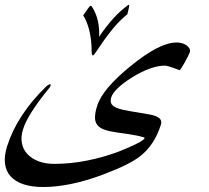

<svg xmlns="http://www.w3.org/2000/svg" viewBox="-126 -604 858 790"><path d="M654.8 -388.2Q653.3 -383.8 647.2 -371.6Q641.1 -359.4 634 -346.9Q627 -334.5 620.6 -324.7Q614.3 -314.9 612.3 -314.9Q613.3 -314.9 605.7 -317.9Q598.1 -320.8 587.9 -324.5Q577.6 -328.1 567.4 -331.1Q557.1 -334 552.2 -334Q523.9 -334 489.7 -321.5Q455.6 -309.1 417.5 -285.6Q380.9 -262.7 359.1 -241.7Q337.4 -220.7 332 -204.6Q326.2 -185.5 333.5 -175Q340.8 -164.6 360.8 -157.7Q380.9 -150.9 412.8 -146Q444.8 -141.1 487.8 -133.3Q546.9 -123 536.1 -91.3Q522.5 -47.9 500.5 -15.1Q478.5 17.6 447.8 41Q425.8 57.6 389.6 75.4Q353.5 93.3 299.3 113.8Q229 140.1 167.2 152.8Q105.5 165.5 52.2 165.5Q4.9 165.5 -29.1 154.3Q-63 143.1 -82.3 121.6Q-101.6 100.1 -105.5 68.8Q-109.4 37.6 -96.7 -2.4Q-76.2 -66.9 -36.1 -128.2Q3.9 -189.5 62 -246.1Q67.4 -251.5 72.3 -254.4Q77.1 -257.3 79.6 -257.3Q84 -257.3 82 -252Q80.1 -245.6 77.1 -242.2V-242.7Q32.2 -187.5 4.9 -144.5Q-22.5 -101.6 -31.2 -71.8Q-41 -41 -35.9 -14.9Q-30.8 11.2 -13.2 30Q4.4 48.8 32.7 59.6Q61 70.3 97.2 70.3Q164.1 70.3 232.7 56.6Q301.3 43 366.7 18.1Q413.6 -1 440.2 -14.6Q466.8 -28.3 469.2 -36.1Q470.2 -39.1 441.7 -45.2Q413.1 -51.3 354 -59.1Q322.8 -63.5 303.2 -70.6Q283.7 -77.6 274.2 -90.1Q264.6 -102.5 264.9 -121.8Q265.1 -141.1 273.9 -168.9Q295.4 -238.3 413.6 -334Q472.7 -381.8 519 -405.5Q565.4 -429.2 601.6 -429.2Q612.8 -429.2 623.5 -426Q634.3 -422.9 642.1 -417.2Q649.9 -411.6 653.8 -404.1Q657.7 -396.5 654.8 -388.2ZM382.8 -532.2Q357.9 -510.3 335.9 -482.9Q314 -455.6 297.4 -431.9Q280.8 -408.2 270.3 -392.1Q259.8 -376 256.8 -376Q253.4 -376 252.2 -380.6Q251 -385.3 251 -393.6Q251 -438 241.9 -476.6Q232.9 -515.1 216.3 -540.5Q218.8 -543.9 224.1 -552Q229.5 -560.1 238.8 -572.8L241.2 -575.2H240.7Q244.6 -580.1 247.1 -580.1Q250.5 -580.1 252.9 -575.7Q270 -548.3 276.9 -517.3Q283.7 -486.3 281.7 -452.6Q309.6 -494.1 339.1 -526.9Q368.7 -559.6 401.4 -583.5Q401.9 -584 404.3 -584Q408.2 -584 397.9 -545.4Z"/></svg>

Font: XB Zar
Style: Italic
Weight: 400
Italic angle: -12°
Designer: Behnam
Foundry: Irmug
Version: Version 8.005 2009